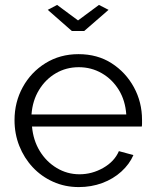

<svg xmlns="http://www.w3.org/2000/svg" viewBox="-20 -750 627 780"><path d="M300 10Q244 10 196 -11.5Q148 -33 113 -70.5Q78 -108 58.5 -157Q39 -206 39 -262Q39 -335 72.5 -396Q106 -457 165 -493.5Q224 -530 299 -530Q376 -530 433.5 -493Q491 -456 524 -395.5Q557 -335 557 -263Q557 -255 557 -247.5Q557 -240 556 -236H110Q115 -180 141.5 -136.5Q168 -93 210.5 -67.5Q253 -42 303 -42Q354 -42 399.5 -68Q445 -94 463 -136L522 -120Q506 -83 473 -53Q440 -23 395.5 -6.5Q351 10 300 10ZM108 -285H493Q489 -342 462.5 -385Q436 -428 393.5 -452.5Q351 -477 300 -477Q249 -477 207 -452.5Q165 -428 138.5 -384.5Q112 -341 108 -285ZM212 -730 297 -667 382 -730 421 -710 322 -624H272L174 -710Z"/></svg>

Font: Raleway Thin
Style: Regular
Weight: 400
Version: Version 4.026